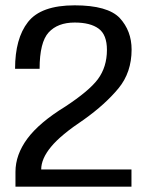

<svg xmlns="http://www.w3.org/2000/svg" viewBox="-20 -700 555 720"><path d="M38 0H473V-64.5H134.5C134.5 -91.5 147 -120 171.5 -149.5C196 -179.5 237.5 -213.5 294.5 -251.5C348.5 -290 391.5 -329 424.5 -369C457 -408.5 473.5 -457 473.5 -514C473.5 -561 458.5 -600.5 429 -632.5C399 -664 342.5 -680 260 -680C175.5 -680 117.5 -659 85 -617.5C52.5 -576 36.5 -517.5 36.5 -442H128.5C128.5 -508.5 140 -554 162.5 -578.5C185 -603 217.5 -615.5 260 -615.5C299 -615.5 329 -608 350 -592.5C370.5 -577.5 381 -551 381 -513C381 -470 369.5 -433.5 347 -403C324.5 -373 283.5 -339 225 -300.5C160 -260.5 112.5 -220.5 82.5 -180C53 -140 38 -98.5 38 -55.5Z"/></svg>

Font: Anybody
Style: Regular
Weight: 400
Designer: Tyler Finck
Foundry: Etcetera Type Company
Version: Version 1.110